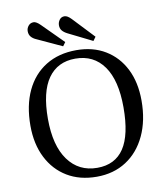

<svg xmlns="http://www.w3.org/2000/svg" viewBox="-99 -1010 955 1105"><g transform="rotate(-10 378.5 -457.0)"><path d="M377 14Q278 14 205 -30Q132 -74 91.5 -154Q51 -234 51 -341Q51 -459 91.5 -545Q132 -631 207.5 -677.5Q283 -724 386 -724Q483 -724 555 -680.5Q627 -637 666.5 -558.5Q706 -480 706 -373Q706 -257 665 -169.5Q624 -82 550 -34Q476 14 377 14ZM389 -36Q493 -36 545 -114Q597 -192 597 -353Q597 -511 538 -594Q479 -677 372 -677Q268 -677 212.5 -598.5Q157 -520 157 -363Q157 -206 219 -121Q281 -36 389 -36ZM493 -759 354 -828Q334 -838 323.5 -850.5Q313 -863 313 -882Q313 -899 323.5 -913.5Q334 -928 353 -928Q370 -928 392 -905L509 -781ZM316 -759 171 -826Q152 -834 141 -847Q130 -860 130 -880Q130 -897 141.5 -911Q153 -925 172 -925Q188 -925 211 -902L332 -781Z"/></g></svg>

Font: Literata 36pt
Style: Regular
Weight: 400
Designer: Latin by Veronika Burian and Jose Scaglione. Greek by Irene Vlachou. Cyrillic by Vera Evstafieva.
Foundry: TypeTogether
Version: Version 3.002